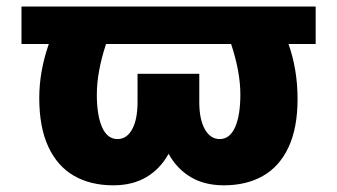

<svg xmlns="http://www.w3.org/2000/svg" viewBox="-20 -550 1019 580"><path d="M933.6 -417H851.6Q878.9 -339.4 878.9 -251Q878.9 -163.6 851.6 -105.2Q824.2 -46.9 774.4 -18.6Q724.6 9.8 656.2 9.8Q598.1 9.8 556.4 -14.9Q514.6 -39.6 489.3 -85.4Q463.9 -39.6 422.1 -14.9Q380.4 9.8 322.3 9.8Q253.4 9.8 203.4 -19Q153.3 -47.9 126 -106.7Q98.6 -165.5 98.6 -253.9Q98.6 -334.5 127.4 -417H44.9V-530.3H933.6ZM335 -129.9Q362.8 -129.9 379.2 -159.4Q395.5 -189 395.5 -242.2V-327.1H582V-242.2Q582 -189 598.9 -159.4Q615.7 -129.9 643.6 -129.9Q674.3 -129.9 690.2 -165.8Q706.1 -201.7 706.1 -264.6Q706.1 -332.5 678.2 -417H300.3Q272.5 -332.5 272.5 -264.6Q272.5 -201.7 288.3 -165.8Q304.2 -129.9 335 -129.9Z"/></svg>

Font: Pretendard JP Black
Style: Regular
Weight: 900
Designer: Base glyphs from Inter by Rasmus Andersson; Hangeul glyphs from Noto Sans CJK(Source Han Sans) by Jang Soo-young and Kan
Foundry: Kil Hyung-jin
Version: Version 1.309